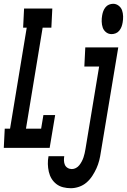

<svg xmlns="http://www.w3.org/2000/svg" viewBox="-47 -780 670 1013"><path d="M-27 0 -22 -101H6L94 -634H75L80 -735H229L224 -634H178L90 -101H170L182 -173H244L215 0ZM542 -600Q525 -600 512.5 -610Q500 -620 495 -634.5Q490 -649 489.5 -666Q489 -683 492 -699Q494 -711 498 -721.5Q502 -732 509.5 -741.5Q517 -751 528 -755.5Q539 -760 550 -760Q566 -760 579 -750Q592 -740 597 -725.5Q602 -711 602.5 -694Q603 -677 600 -661Q598 -649 594 -638.5Q590 -628 582.5 -618.5Q575 -609 564 -604.5Q553 -600 542 -600ZM327 213Q306 213 286 208Q266 203 250.5 191Q235 179 225 162.5Q215 146 210.5 126Q206 106 205.5 85.5Q205 65 209 44Q209 44 209 44Q209 44 209 44H292Q292 44 292 44Q292 44 292 44Q290 55 290.5 67.5Q291 80 295.5 90Q300 100 310 106Q320 112 332 112Q343 112 353.5 106.5Q364 101 371.5 91.5Q379 82 384.5 71.5Q390 61 393.5 50.5Q397 40 399.5 29Q402 18 404 6L476 -429H398L403 -530H577L485 23Q482 45 476.5 66.5Q471 88 462 108Q453 128 440 148Q427 168 409.5 183Q392 198 370 205.5Q348 213 327 213Z"/></svg>

Font: Iosevka Curly Slab ExObl
Style: Bold
Weight: 700
Width: 7
Italic angle: -9°
Monospace: yes
Designer: Belleve Invis
Foundry: Belleve Invis
Version: Version 11.0.0; ttfautohint (v1.8.3)